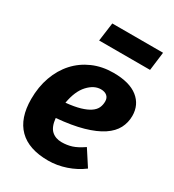

<svg xmlns="http://www.w3.org/2000/svg" viewBox="-188 -875 906 999"><g transform="rotate(30 265.0 -375.5)"><path d="M521 -403Q521 -363 503 -328.5Q485 -294 444.5 -267Q404 -240 339 -221.5Q274 -203 181 -195Q186 -144 209.5 -122.5Q233 -101 270 -101Q302 -101 330.5 -110Q359 -119 397 -145L458 -51Q416 -19 363 -1Q310 17 257 17Q140 17 80.5 -42.5Q21 -102 21 -217Q21 -290 43 -351Q65 -412 105 -456Q145 -500 201 -524.5Q257 -549 325 -549Q421 -549 471 -509.5Q521 -470 521 -403ZM311 -442Q270 -442 234 -403Q198 -364 185 -289Q236 -294 270 -304Q304 -314 324.5 -328Q345 -342 353 -359.5Q361 -377 361 -398Q361 -419 347.5 -430.5Q334 -442 311 -442ZM481 -657H175L190 -768H495Z"/></g></svg>

Font: Szlgxwxxxixliatcpuztgldltzi
Style: Regular
Weight: 700
Italic angle: -8°
Designer: Carrois Corporate & Edenspiekermann
Foundry: Carrois Corporate GbR & Edenspiekermann AG
Version: Version 2.001